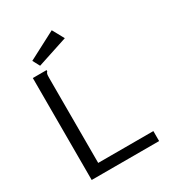

<svg xmlns="http://www.w3.org/2000/svg" viewBox="-188 -904 927 1016"><g transform="rotate(-30 275.0 -396.0)"><path d="M72 -623H156V-616Q150 -610 148.5 -603Q147 -596 147 -579V-61H484V0H72ZM138 -660 115 -703 285 -792 324 -721Z"/></g></svg>

Font: Inconsolata SemiExpanded
Style: Regular
Weight: 400
Width: 6
Monospace: yes
Designer: Raph Levien, Cyreal, Brenton Simpson
Foundry: Raph Levien, Cyreal, Google
Version: Version 3.000; ttfautohint (v1.8.2.53-6de2)